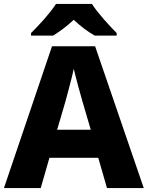

<svg xmlns="http://www.w3.org/2000/svg" viewBox="-20 -951 747 971"><path d="M445 -931H263C234 -885 175 -821 137 -784V-771H249C284 -793 318 -818 353 -851C387 -818 424 -791 459 -771H570V-784C535 -819 474 -885 445 -931ZM521 0H707L461 -717H243L0 0H186L230 -153H477ZM397 -438 439 -295H269L311 -438C320 -472 344 -559 353 -603C363 -559 387 -473 397 -438Z"/></svg>

Font: Noto Sans Arabic UI XBd
Style: Regular
Weight: 800
Designer: Monotype Design Team, Nadine Chahine and Nizar Qandah
Foundry: Monotype Imaging Inc.
Version: Version 2.010